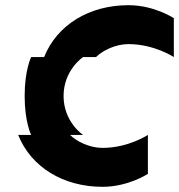

<svg xmlns="http://www.w3.org/2000/svg" viewBox="-20 -720 690 740"><path d="M150 -500H100C100 -500 75 -450 75 -350C75 -250 100 -200 100 -200H50C100 -75 225 0 375 0C475 0 550 -50 550 -50V-200C550 -200 475 -150 375 -150C325 -150 275 -175 250 -200H300C300 -200 225 -250 225 -350C225 -450 300 -500 300 -500H350C375 -525 425 -550 475 -550C575 -550 650 -500 650 -500V-650C650 -650 575 -700 475 -700C325 -700 200 -625 150 -500Z"/></svg>

Font: LS-VG5000 Bold Shifted
Style: Regular
Weight: 400
Designer: Justin Bihan, 2021
Foundry: Justin Bihan, 2021
Version: Version 1.000;Glyphs 3.1.2 (3151)